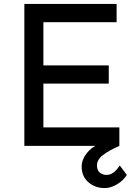

<svg xmlns="http://www.w3.org/2000/svg" viewBox="-20 -743 693 978"><path d="M104 -723H574V-630H201V-410H534V-317H201V-94H588V0H104ZM513 215Q464 215 430 185Q396 155 396 106Q396 71 420.5 39Q445 7 485 -10L588 0Q536 23 505 46.5Q474 70 474 99Q474 125 488.5 136.5Q503 148 522 148Q542 148 558.5 135.5Q575 123 590 100L626 148Q608 177 576 196Q544 215 513 215Z"/></svg>

Font: Synthetic
Style: Regular
Weight: 400
Designer: Santiago Orozco
Foundry: Typemade
Version: Version 2.000; ttfautohint (v1.8.4.7-5d5b)